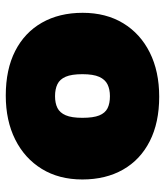

<svg xmlns="http://www.w3.org/2000/svg" viewBox="28 -604 585 682"><g transform="rotate(90 321.0 -262.5)"><path d="M319 10Q226 10 160.5 -23.5Q95 -57 60 -118.5Q25 -180 25 -263Q25 -346 62 -407Q99 -468 166 -501.5Q233 -535 323 -535Q415 -535 481 -501.5Q547 -468 582 -406.5Q617 -345 617 -262Q617 -179 579.5 -118Q542 -57 475 -23.5Q408 10 319 10ZM321 -165Q346 -165 363 -173.5Q380 -182 389 -203Q398 -224 398 -262Q398 -301 389.5 -322Q381 -343 364 -351.5Q347 -360 321 -360Q297 -360 279.5 -351.5Q262 -343 252.5 -322Q243 -301 243 -262Q243 -224 252 -203Q261 -182 278.5 -173.5Q296 -165 321 -165Z"/></g></svg>

Font: REM Black
Style: Regular
Weight: 900
Designer: Octavio Pardo
Foundry: Ashler Design
Version: Version 1.005;gftools[0.9.28]